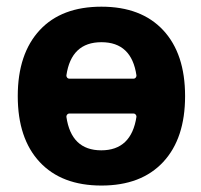

<svg xmlns="http://www.w3.org/2000/svg" viewBox="-20 -577 613 586"><path d="M182.6 -346.7Q182.6 -342.8 185.1 -339.8Q187.5 -336.9 191.4 -336.9H387.7Q391.6 -336.9 394 -339.8Q396.5 -342.8 396.5 -346.7Q381.8 -448.2 289.6 -448.2Q197.3 -448.2 182.6 -346.7ZM191.4 -230.5Q187.5 -230.5 185.1 -227.5Q182.6 -224.6 182.6 -220.7Q197.3 -118.2 289.1 -118.2Q380.9 -118.2 396.5 -220.7Q396.5 -224.6 394 -227.5Q391.6 -230.5 387.7 -230.5ZM101.6 -485.4Q168 -556.6 289.6 -556.6Q411.1 -556.6 478 -484.9Q544.9 -413.1 544.9 -283.7Q544.9 -154.3 478 -82.5Q411.1 -10.7 289.6 -10.7Q168 -10.7 101.1 -82.5Q34.2 -154.3 34.2 -283.7Q34.2 -413.1 101.6 -485.4Z"/></svg>

Font: Gen Jyuu GothicX Bold
Style: Bold
Weight: 700
Designer: Ryoko NISHIZUKA (kana &amp; ideographs); Paul D. Hunt (Latin, Greek &amp; Cyrillic); Wenlong ZHANG (bopomofo); Sandoll C
Version: Version 1.058.20140828